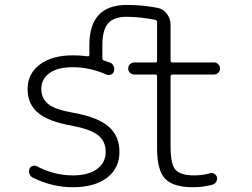

<svg xmlns="http://www.w3.org/2000/svg" viewBox="-20 -784 1040 792"><path d="M691.4 -476.6Q683.6 -476.6 683.6 -468.8V-177.7Q683.6 -105.5 704.6 -83Q725.6 -60.5 781.2 -60.5Q815.4 -60.5 845.7 -69.3Q854.5 -72.3 863.3 -67.4Q872.1 -62.5 875 -53.7Q877 -43.9 872.1 -34.7Q867.2 -25.4 857.4 -22.5Q817.4 -11.7 776.4 -11.7Q694.3 -11.7 661.1 -46.9Q627.9 -82 627.9 -171.9V-468.8Q627.9 -476.6 621.1 -476.6H533.2Q523.4 -476.6 516.1 -483.9Q508.8 -491.2 508.8 -501.5Q508.8 -511.7 516.1 -519Q523.4 -526.4 533.2 -526.4H621.1Q627.9 -526.4 627.9 -533.2V-693.4Q627.9 -700.2 621.1 -702.1Q561.5 -713.9 503.9 -714.8Q449.2 -714.8 425.8 -687.5Q402.3 -660.2 402.3 -598.6V-543Q402.3 -536.1 409.2 -534.2Q421.9 -530.3 434.6 -525.4Q444.3 -521.5 448.7 -511.2Q453.1 -501 450.2 -490.2Q447.3 -480.5 438 -476.6Q428.7 -472.7 418.9 -476.6Q349.6 -506.8 280.3 -506.8Q217.8 -506.8 184.1 -482.4Q150.4 -458 150.4 -417Q150.4 -378.9 178.2 -355.5Q206.1 -332 284.2 -318.4Q382.8 -300.8 427.7 -262.2Q472.7 -223.6 472.7 -157.2Q472.7 -89.8 421.4 -50.8Q370.1 -11.7 280.3 -11.7Q194.3 -11.7 114.3 -51.8Q105.5 -56.6 101.6 -66.9Q97.7 -77.1 101.6 -86.9Q104.5 -95.7 113.3 -99.1Q122.1 -102.5 130.9 -98.6Q203.1 -60.5 280.3 -60.5Q344.7 -60.5 380.4 -86.9Q416 -113.3 416 -157.2Q416 -201.2 384.8 -226.1Q353.5 -251 276.4 -265.6Q180.7 -282.2 137.2 -318.4Q93.8 -354.5 93.8 -417Q93.8 -479.5 144 -517.6Q194.3 -555.7 280.3 -555.7Q313.5 -555.7 341.8 -551.8Q348.6 -550.8 348.6 -558.6V-598.6Q348.6 -763.7 503.9 -763.7Q566.4 -763.7 627.9 -752Q652.3 -748 668 -727.5Q683.6 -707 683.6 -681.6V-533.2Q683.6 -526.4 691.4 -526.4H863.3Q873 -526.4 880.4 -519Q887.7 -511.7 887.7 -501.5Q887.7 -491.2 880.4 -483.9Q873 -476.6 863.3 -476.6Z"/></svg>

Font: Rounded Mgen+ 1m light
Style: Regular
Weight: 200
Designer: [Source Han Sans]
Ryoko NISHIZUKA  (kana & ideographs); Paul D. Hunt (Latin, Greek & Cyrillic); Wenlong ZHANG  (bopomofo
Version: Version 1.059.20150602